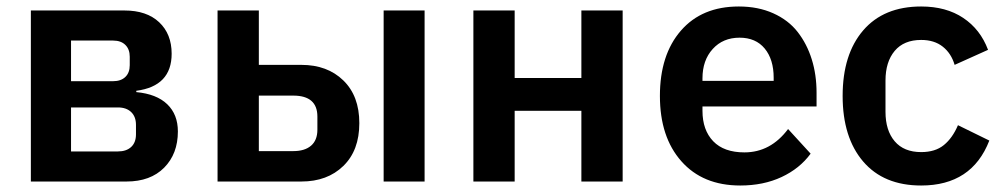

<svg xmlns="http://www.w3.org/2000/svg" viewBox="-20 -554 3063 586"><path d="M74.2 0V-522H359.9Q427.7 -522 465.8 -486.1Q503.9 -450.2 503.9 -390.1Q503.9 -291 396 -276.9V-272.9Q458 -267.1 490.5 -235.8Q522.9 -204.6 522.9 -152.8Q522.9 -84.5 481 -42.2Q439 0 366.2 0ZM196.8 -306.2H325.2Q349.1 -306.2 362.5 -319.1Q376 -332 376 -355V-380.9Q376 -403.8 362.5 -417Q349.1 -430.2 325.2 -430.2H196.8ZM196.8 -91.8H339.8Q365.7 -91.8 380.4 -105.5Q395 -119.1 395 -144V-172.9Q395 -197.8 380.4 -211.9Q365.7 -226.1 339.8 -226.1H196.8Z M644 0V-522H770V-356H899.9Q979 -356 1027.8 -308.6Q1076.7 -261.2 1076.7 -178.2Q1076.7 -94.7 1027.8 -47.4Q979 0 899.9 0ZM1150.9 0V-522H1275.9V0ZM770 -92.8H875Q910.2 -92.8 929.4 -109.4Q948.7 -126 948.7 -158.2V-198.2Q948.7 -262.2 875 -262.2H770Z M1424.8 0V-522H1550.8V-315.9H1754.4V-522H1880.4V0H1754.4V-215.8H1550.8V0Z M2239.3 12.2Q2125 12.2 2059.6 -61.8Q1994.1 -135.7 1994.1 -261.2Q1994.1 -386.7 2058.1 -460.4Q2122.1 -534.2 2234.9 -534.2Q2293.9 -534.2 2340.1 -513.4Q2386.2 -492.7 2414.6 -456.3Q2442.9 -419.9 2457.5 -373Q2472.2 -326.2 2472.2 -271V-229H2124V-215.8Q2124 -157.2 2156.7 -123Q2189.5 -88.9 2252 -88.9Q2332 -88.9 2385.3 -160.2L2454.1 -85Q2420.9 -39.6 2365.5 -13.7Q2310.1 12.2 2239.3 12.2ZM2124 -307.1H2341.3V-316.9Q2341.3 -372.6 2314 -405.8Q2286.6 -439 2237.3 -439Q2186.5 -439 2155.3 -404.5Q2124 -370.1 2124 -314.9Z M2791.5 12.2Q2677.2 12.2 2614.5 -61Q2551.8 -134.3 2551.8 -261.2Q2551.8 -388.2 2614.5 -461.2Q2677.2 -534.2 2791.5 -534.2Q2867.7 -534.2 2919.9 -499.3Q2972.2 -464.4 2995.6 -401.9L2893.6 -356Q2883.3 -391.1 2857.4 -411.6Q2831.5 -432.1 2791.5 -432.1Q2738.8 -432.1 2710.7 -398.7Q2682.6 -365.2 2682.6 -308.1V-212.9Q2682.6 -155.8 2710.7 -122.8Q2738.8 -89.8 2791.5 -89.8Q2834.5 -89.8 2860.8 -111.3Q2887.2 -132.8 2903.8 -171.9L2999.5 -125Q2946.3 12.2 2791.5 12.2Z"/></svg>

Font: Anuphan SemiBold
Style: Bold
Weight: 600
Designer: Mike Abbink, Paul van der Laan, Pieter van Rosmalen, Mint Tantisuwanna
Foundry: Bold Monday; Cadson Demak
Version: Version 3.002;hotconv 1.0.109;makeotfexe 2.5.65596